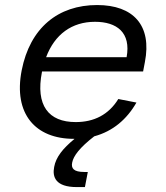

<svg xmlns="http://www.w3.org/2000/svg" viewBox="-20 -539 660 762"><path d="M66 -259.5C32.5 -86.5 121 12 273 12H276C228.5 51 202 85 195 123.5C187 163.5 200.5 203.5 285 203.5H317L328.5 143.5H314C273 143.5 261.5 129.5 266.5 106C271.5 80 296 47 354 2C428 -18 483.5 -65.5 521.5 -132L449.5 -146C411 -83.5 353 -54.5 280.5 -54.5C172.5 -54.5 120.5 -120.5 146.5 -253.5L147 -255.5H548L555 -292.5C583.5 -438 509.5 -519 365.5 -519C210.5 -519 99 -428.5 66 -259.5ZM163 -312C197 -402.5 265 -452.5 357 -452.5C443.5 -452.5 500.5 -410 482.5 -312Z"/></svg>

Font: Monaspace Neon Light
Style: Italic
Weight: 300
Italic angle: -11°
Designer: Riley Cran & the Lettermatic Team
Foundry: Lettermatic
Version: Version 1.200 (Monaspace Neon)